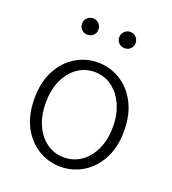

<svg xmlns="http://www.w3.org/2000/svg" viewBox="-138 -852 870 970"><g transform="rotate(20 297.0 -367.5)"><path d="M296.9 13.2Q232.4 13.2 177.5 -19.8Q122.6 -52.7 89.4 -115.2Q56.2 -177.7 56.2 -266.1Q56.2 -355 89.4 -417.7Q122.6 -480.5 177.5 -513.7Q232.4 -546.9 296.9 -546.9Q361.3 -546.9 416.3 -513.7Q471.2 -480.5 504.6 -417.7Q538.1 -355 538.1 -266.1Q538.1 -177.7 504.6 -115.2Q471.2 -52.7 416.3 -19.8Q361.3 13.2 296.9 13.2ZM296.9 -37.1Q349.1 -37.1 389.9 -65.9Q430.7 -94.7 454.3 -146.5Q478 -198.2 478 -266.1Q478 -334 454.3 -385.7Q430.7 -437.5 389.9 -466.8Q349.1 -496.1 296.9 -496.1Q245.1 -496.1 204.3 -466.8Q163.6 -437.5 140.4 -385.7Q117.2 -334 117.2 -266.1Q117.2 -198.2 140.4 -146.5Q163.6 -94.7 204.3 -65.9Q245.1 -37.1 296.9 -37.1ZM196.8 -660.2Q178.2 -660.2 165.5 -672.6Q152.8 -685.1 152.8 -703.1Q152.8 -721.7 165.5 -734.9Q178.2 -748 196.8 -748Q215.8 -748 228.5 -734.9Q241.2 -721.7 241.2 -703.1Q241.2 -685.1 228.5 -672.6Q215.8 -660.2 196.8 -660.2ZM397 -660.2Q378.4 -660.2 365.7 -672.6Q353 -685.1 353 -703.1Q353 -721.7 365.7 -734.9Q378.4 -748 397 -748Q415.5 -748 428.2 -734.9Q440.9 -721.7 440.9 -703.1Q440.9 -685.1 428.2 -672.6Q415.5 -660.2 397 -660.2Z"/></g></svg>

Font: Source Han Sans CN Light
Style: Regular
Weight: 300
Designer: Ryoko NISHIZUKA  (kana, bopomofo & ideographs); Paul D. Hunt (Latin, Greek & Cyrillic); Sandoll Communications , Soo-you
Foundry: Adobe
Version: Version 2.000;hotconv 1.0.107;makeotfexe 2.5.65593